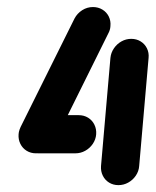

<svg xmlns="http://www.w3.org/2000/svg" viewBox="-20 -539 453 559"><path d="M260 -148.1Q258.9 -133 250.2 -120.2Q241.5 -107.4 228.1 -100Q214.8 -92.6 199.6 -92.6H90.7Q75.6 -92.6 63.5 -100Q51.5 -107.4 45.2 -120.2Q38.9 -133 40 -148.1Q41.1 -163.3 49.8 -176.1Q58.5 -188.9 71.9 -196.3Q85.2 -203.7 100.4 -203.7H209.3Q224.4 -203.7 236.5 -196.3Q248.5 -188.9 254.8 -176.1Q261.1 -163.3 260 -148.1ZM362.2 -425.9Q377.4 -425.9 389.4 -418.5Q401.5 -411.1 407.8 -398.3Q414.1 -385.6 412.6 -370.4L385.2 -55.6Q384.1 -40.4 375.4 -27.6Q366.7 -14.8 353.3 -7.4Q340 0 324.8 0Q309.6 0 297.6 -7.4Q285.6 -14.8 279.3 -27.6Q273 -40.4 274.1 -55.6L301.5 -370.4Q303 -385.6 311.7 -398.3Q320.4 -411.1 333.7 -418.5Q347 -425.9 362.2 -425.9ZM84.8 -92.6Q69.6 -92.6 57.6 -100Q45.6 -107.4 39.3 -120.2Q33 -133 34.1 -148.1Q34.4 -154.4 37 -161.9Q37.4 -163.3 40 -169.3L197 -485.2Q204.8 -500 219.3 -509.3Q233.7 -518.5 250.7 -518.5Q265.9 -518.5 278.1 -511.1Q290.4 -503.7 296.7 -490.9Q303 -478.1 301.5 -463Q301.1 -451.9 294.8 -440.7L139.3 -127Q131.1 -111.9 116.5 -102.2Q101.9 -92.6 84.8 -92.6Z"/></svg>

Font: 26F Galaxy Sans Oblique
Style: Regular
Weight: 400
Italic angle: -5°
Designer: C₂₉H₂₅N₃O₅
Version: Version 1.200;FEAKit 1.0